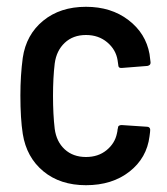

<svg xmlns="http://www.w3.org/2000/svg" viewBox="-20 -537 492 565"><path d="M47 -143Q40 -188 40 -256Q40 -315 47 -367Q57 -435 107 -476Q157 -517 233 -517Q307 -517 358 -478Q409 -439 420 -378L423 -354V-352Q423 -345 414 -343L338 -337H336Q328 -337 328 -346L326 -360Q321 -391 295.5 -412.5Q270 -434 233 -434Q195 -434 170.5 -411Q146 -388 141 -350Q136 -308 136 -255Q136 -200 141 -158Q146 -120 170.5 -97.5Q195 -75 233 -75Q269 -75 293.5 -95Q318 -115 324 -144Q326 -152 326 -156L327 -160Q327 -169 338 -169L413 -164Q417 -164 419.5 -161.5Q422 -159 422 -155Q422 -150 420 -136Q412 -72 361 -32Q310 8 233 8Q157 8 107.5 -33Q58 -74 47 -143Z"/></svg>

Font: Barlow Semi Condensed Medium
Style: Regular
Weight: 500
Width: 4
Designer: Jeremy Tribby
Foundry: Tribby Type
Version: Version 1.422; ttfautohint (v1.8)